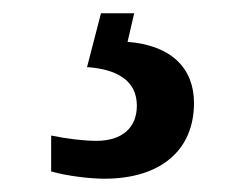

<svg xmlns="http://www.w3.org/2000/svg" viewBox="-20 -29 373 289"><path d="M137 240C222 240 272 197 272 126C272 73 237 39 172 34L182 -9H132L111 72C154 75 186 91 186 130C186 164 163 183 125 183C107 183 81 180 57 175V229C81 236 116 240 137 240Z"/></svg>

Font: Noto Serif Georgian Medium
Style: Regular
Weight: 500
Designer: Monotype Design Team, Akaki Razmadze
Foundry: Google LLC
Version: Version 2.003